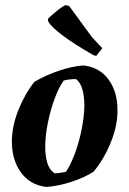

<svg xmlns="http://www.w3.org/2000/svg" viewBox="-20 -731 512 760"><path d="M163 9Q98 1 62.5 -49Q27 -99 27 -170Q27 -230 52 -293.5Q77 -357 116 -407Q160 -433 213 -451Q266 -469 311 -472Q376 -464 411 -414.5Q446 -365 445 -292Q445 -232 418 -166Q391 -100 350 -51Q312 -27 260.5 -10.5Q209 6 163 9ZM196 -45Q207 -45 219.5 -47Q232 -49 241 -51Q260 -79 276.5 -123.5Q293 -168 303 -218Q313 -268 314 -311Q314 -348 306.5 -376Q299 -404 281 -418Q253 -418 232 -412Q212 -384 195.5 -338.5Q179 -293 169 -242.5Q159 -192 159 -149Q159 -113 167.5 -85.5Q176 -58 196 -45ZM361 -510 351 -512Q271 -558 227.5 -591Q184 -624 171 -645L170 -657Q189 -675 207 -689.5Q225 -704 239 -711L254 -707L344 -584L385 -540Z"/></svg>

Font: Labrada
Style: Bold Italic
Weight: 700
Italic angle: -7°
Designer: Mercedes Jáuregui
Foundry: Omnibus-Type Team
Version: Version 1.000; ttfautohint (v1.8.4.7-5d5b)